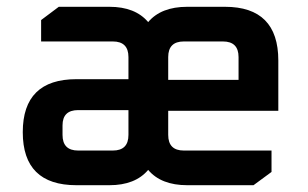

<svg xmlns="http://www.w3.org/2000/svg" viewBox="-20 -545 906 565"><path d="M205 0Q47 0 47 -156Q47 -312 205 -312H358V-377Q358 -423 312 -423H101V-486L153 -525H302Q378 -525 416 -480Q454 -525 531 -525H642Q799 -525 799 -367V-219H475V-148Q475 -102 521 -102H779V-39L726 0H531Q454 0 416 -45Q378 0 302 0ZM164 -148Q164 -102 210 -102H312Q358 -102 358 -148V-221H210Q164 -221 164 -176ZM475 -310H682V-377Q682 -423 636 -423H521Q475 -423 475 -377Z"/></svg>

Font: Oxanium SemiBold
Style: Regular
Weight: 600
Designer: Severin Meyer
Version: Version 2.000